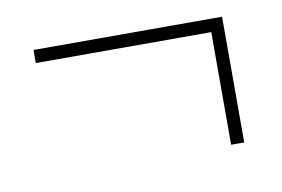

<svg xmlns="http://www.w3.org/2000/svg" viewBox="-41 -424 531 361"><g transform="rotate(-10 225.0 -244.0)"><path d="M400 -364H40V-339H375V-124H400Z"/></g></svg>

Font: Noto Sans Condensed Thin
Style: Regular
Weight: 100
Width: 3
Designer: Monotype Design Team
Foundry: Monotype Imaging Inc.
Version: Version 2.013